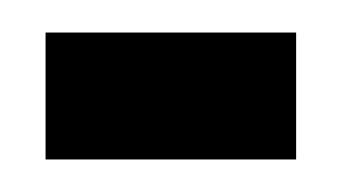

<svg xmlns="http://www.w3.org/2000/svg" viewBox="-20 -325 210 118"><path d="M8 -227V-305H162V-227Z"/></svg>

Font: Bricolage Grotesque 96pt Condensed
Style: Regular
Weight: 400
Width: 3
Designer: Mathieu Triay
Foundry: Atelier Triay
Version: Version 1.001; ttfautohint (v1.8.4.7-5d5b);gftools[0.9.33.de